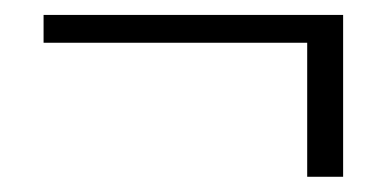

<svg xmlns="http://www.w3.org/2000/svg" viewBox="-20 -347 516 256"><path d="M389.6 -111.3H437.5V-327.1H38.1V-290H389.6Z"/></svg>

Font: Abhaya Libre SemiBold
Style: Regular
Weight: 600
Designer: Pushpananda Ekanayake, Sol Matas, Pathum Egodawatta
Foundry: Mooniak
Version: Version 1.050 ; ttfautohint (v1.6)